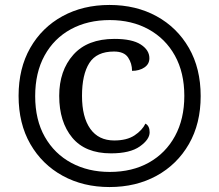

<svg xmlns="http://www.w3.org/2000/svg" viewBox="-20 -745 885 775"><path d="M422 10Q316 10 233 -35.5Q150 -81 102.5 -163.5Q55 -246 55 -358Q55 -469 102 -551.5Q149 -634 232 -679.5Q315 -725 422 -725Q529 -725 612 -679.5Q695 -634 742.5 -551.5Q790 -469 790 -357Q790 -246 742.5 -163.5Q695 -81 612 -35.5Q529 10 422 10ZM423 -51Q514 -51 581.5 -89Q649 -127 686.5 -196Q724 -265 724 -358Q724 -452 686 -520.5Q648 -589 580 -626.5Q512 -664 423 -664Q334 -664 266 -627Q198 -590 160 -521Q122 -452 122 -357Q122 -261 161 -192.5Q200 -124 268 -87.5Q336 -51 423 -51ZM428 -126Q324 -126 271.5 -189.5Q219 -253 219 -358Q219 -460 276 -524Q333 -588 442 -588Q513 -588 548 -565.5Q583 -543 583 -510Q583 -486 562.5 -472.5Q542 -459 513 -459Q513 -489 497 -513Q481 -537 440 -537Q370 -537 340.5 -490.5Q311 -444 311 -358Q311 -272 344.5 -225Q378 -178 441 -178Q492 -178 523 -198.5Q554 -219 567 -246Q584 -237 584 -211Q584 -182 544.5 -154Q505 -126 428 -126Z"/></svg>

Font: Noto Serif Gurmukhi
Style: Bold
Weight: 700
Designer: Vaibhav Singh and the Monotype Design Team
Foundry: Monotype Imaging Inc.
Version: Version 2.004; ttfautohint (v1.8.4.7-5d5b)